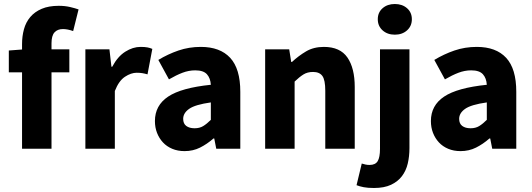

<svg xmlns="http://www.w3.org/2000/svg" viewBox="-20 -742 2655 958"><path d="M90 0V-381H24V-490L90 -495V-522Q90 -561 99.5 -596Q109 -631 131 -657Q153 -683 188 -698Q223 -713 273 -713Q304 -713 329.5 -707Q355 -701 372 -695L345 -587Q317 -597 294 -597Q267 -597 252 -580.5Q237 -564 237 -526V-496H326V-381H237V0Z M406 0V-496H526L536 -409H540Q567 -460 605 -484Q643 -508 681 -508Q702 -508 715.5 -505.5Q729 -503 740 -498L716 -371Q702 -375 690 -377Q678 -379 662 -379Q634 -379 603.5 -359Q573 -339 553 -288V0Z M901 12Q867 12 839.5 0.5Q812 -11 793 -31.5Q774 -52 763.5 -79Q753 -106 753 -138Q753 -216 819 -260Q885 -304 1032 -319Q1030 -352 1012.5 -371.5Q995 -391 954 -391Q922 -391 890.5 -379Q859 -367 823 -346L770 -443Q818 -472 870.5 -490Q923 -508 982 -508Q1078 -508 1128.5 -453.5Q1179 -399 1179 -284V0H1059L1049 -51H1045Q1013 -23 978 -5.5Q943 12 901 12ZM951 -102Q976 -102 994 -113Q1012 -124 1032 -144V-231Q954 -220 924 -199Q894 -178 894 -149Q894 -125 909.5 -113.5Q925 -102 951 -102Z M1303 0V-496H1423L1433 -433H1437Q1469 -463 1507 -485.5Q1545 -508 1596 -508Q1677 -508 1713.5 -455Q1750 -402 1750 -308V0H1603V-289Q1603 -343 1588.5 -363Q1574 -383 1542 -383Q1514 -383 1494 -370.5Q1474 -358 1450 -335V0Z M1846 196Q1815 196 1794.5 192Q1774 188 1759 182L1785 74Q1795 77 1804 79Q1813 81 1824 81Q1853 81 1864.5 62Q1876 43 1876 1V-496H2023V-3Q2023 38 2014.5 74Q2006 110 1985.5 137Q1965 164 1931 180Q1897 196 1846 196ZM1950 -569Q1913 -569 1889 -590.5Q1865 -612 1865 -646Q1865 -680 1889 -701Q1913 -722 1950 -722Q1987 -722 2011 -701Q2035 -680 2035 -646Q2035 -612 2011 -590.5Q1987 -569 1950 -569Z M2278 12Q2244 12 2216.5 0.5Q2189 -11 2170 -31.5Q2151 -52 2140.5 -79Q2130 -106 2130 -138Q2130 -216 2196 -260Q2262 -304 2409 -319Q2407 -352 2389.5 -371.5Q2372 -391 2331 -391Q2299 -391 2267.5 -379Q2236 -367 2200 -346L2147 -443Q2195 -472 2247.5 -490Q2300 -508 2359 -508Q2455 -508 2505.5 -453.5Q2556 -399 2556 -284V0H2436L2426 -51H2422Q2390 -23 2355 -5.5Q2320 12 2278 12ZM2328 -102Q2353 -102 2371 -113Q2389 -124 2409 -144V-231Q2331 -220 2301 -199Q2271 -178 2271 -149Q2271 -125 2286.5 -113.5Q2302 -102 2328 -102Z"/></svg>

Font: TT Toshiba Sans
Style: Bold
Weight: 700
Designer: Paul D. Hunt
Foundry: Toshiba Corporation
Version: Version 2.020;PS 2.000;hotconv 1.0.86;makeotf.lib2.5.63406